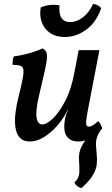

<svg xmlns="http://www.w3.org/2000/svg" viewBox="-20 -714 573 981"><path d="M132 9Q99 9 81.5 -10Q64 -29 59 -62Q54 -95 59 -136.5Q64 -178 75 -221Q90 -280 96 -313Q102 -346 99 -360.5Q96 -375 83 -378.5Q70 -382 44 -383Q44 -393 45 -405Q46 -417 51 -426Q69 -428 97.5 -434Q126 -440 154 -449.5Q182 -459 198 -467Q209 -460 215 -451Q221 -442 220 -420Q219 -398 209 -353Q199 -308 180 -228Q168 -177 166 -143.5Q164 -110 172.5 -94Q181 -78 197 -78Q217 -78 248.5 -107Q280 -136 312 -195.5Q344 -255 361 -348L382 -458H488L440 -209Q427 -143 422.5 -112.5Q418 -82 421.5 -74.5Q425 -67 435 -67Q452 -67 481 -95Q489 -89 494 -78.5Q499 -68 502 -58Q477 -29 444.5 -10Q412 9 382 9Q349 9 331.5 -6Q314 -21 310 -46Q306 -71 312 -104Q314 -116 318 -128Q322 -140 328 -152H326Q313 -125 292.5 -97Q272 -69 246 -45Q220 -21 191 -6Q162 9 132 9ZM310 -525Q266 -525 236 -545.5Q206 -566 193.5 -600Q181 -634 188 -676Q231 -695 284 -687Q280 -644 294 -622.5Q308 -601 339 -601Q371 -601 402.5 -624.5Q434 -648 456 -694Q467 -693 479 -687Q491 -681 497 -672Q473 -602 422 -563.5Q371 -525 310 -525ZM396 247Q372 241 360 219Q385 196 385.5 164Q386 132 384 107Q381 77 390 51Q399 25 420 -2Q441 -29 474 -58H502Q483 -35 476 -13.5Q469 8 470.5 29.5Q472 51 474 74Q477 99 474.5 125Q472 151 454.5 181Q437 211 396 247Z"/></svg>

Font: Vollkorn Medium
Style: Italic
Weight: 500
Italic angle: -11°
Designer: Friedrich Althausen
Foundry: Friedrich Althausen
Version: Version 5.000